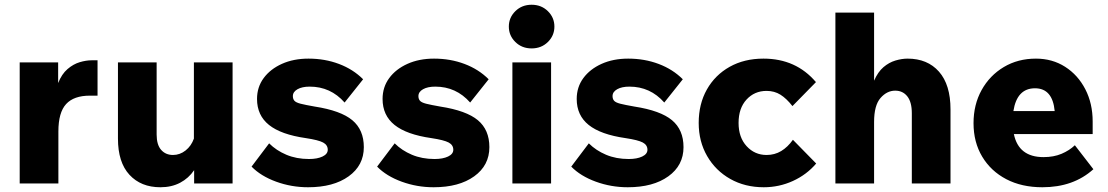

<svg xmlns="http://www.w3.org/2000/svg" viewBox="-20 -773 4667 809"><path d="M391 -519V-370H359Q291 -370 258.5 -334.5Q226 -299 226 -219V0H63V-510H225V-423Q240 -461 264.5 -482Q289 -503 316 -511Q343 -519 367 -519Z M960 0H798V-56Q775 -22 739 -3Q703 16 656 16Q574 16 525.5 -36.5Q477 -89 477 -189V-510H640V-206Q640 -163 659 -141.5Q678 -120 709 -120Q738 -120 762 -139Q786 -158 797 -189V-510H960Z M1040 -71 1114 -169Q1144 -139 1186.5 -121Q1229 -103 1282 -103Q1317 -103 1339 -113.5Q1361 -124 1361 -142Q1361 -162 1341.5 -172.5Q1322 -183 1269 -191Q1164 -206 1113.5 -246.5Q1063 -287 1063 -356Q1063 -406 1091 -444Q1119 -482 1168 -504Q1217 -526 1280 -526Q1349 -526 1408.5 -503.5Q1468 -481 1510 -439L1432 -341Q1373 -408 1285 -408Q1253 -408 1233.5 -397Q1214 -386 1214 -368Q1214 -356 1220.5 -348.5Q1227 -341 1246.5 -336Q1266 -331 1306 -324Q1416 -307 1464.5 -266.5Q1513 -226 1513 -153Q1513 -76 1449 -30Q1385 16 1278 16Q1208 16 1143.5 -7.5Q1079 -31 1040 -71Z M1569 -71 1643 -169Q1673 -139 1715.5 -121Q1758 -103 1811 -103Q1846 -103 1868 -113.5Q1890 -124 1890 -142Q1890 -162 1870.5 -172.5Q1851 -183 1798 -191Q1693 -206 1642.5 -246.5Q1592 -287 1592 -356Q1592 -406 1620 -444Q1648 -482 1697 -504Q1746 -526 1809 -526Q1878 -526 1937.5 -503.5Q1997 -481 2039 -439L1961 -341Q1902 -408 1814 -408Q1782 -408 1762.5 -397Q1743 -386 1743 -368Q1743 -356 1749.5 -348.5Q1756 -341 1775.5 -336Q1795 -331 1835 -324Q1945 -307 1993.5 -266.5Q2042 -226 2042 -153Q2042 -76 1978 -30Q1914 16 1807 16Q1737 16 1672.5 -7.5Q1608 -31 1569 -71Z M2316 -661Q2316 -623 2288.5 -596Q2261 -569 2220 -569Q2179 -569 2151.5 -596Q2124 -623 2124 -661Q2124 -699 2151.5 -726Q2179 -753 2220 -753Q2261 -753 2288.5 -726Q2316 -699 2316 -661ZM2302 0H2139V-510H2302Z M2387 -71 2461 -169Q2491 -139 2533.5 -121Q2576 -103 2629 -103Q2664 -103 2686 -113.5Q2708 -124 2708 -142Q2708 -162 2688.5 -172.5Q2669 -183 2616 -191Q2511 -206 2460.5 -246.5Q2410 -287 2410 -356Q2410 -406 2438 -444Q2466 -482 2515 -504Q2564 -526 2627 -526Q2696 -526 2755.5 -503.5Q2815 -481 2857 -439L2779 -341Q2720 -408 2632 -408Q2600 -408 2580.5 -397Q2561 -386 2561 -368Q2561 -356 2567.5 -348.5Q2574 -341 2593.5 -336Q2613 -331 2653 -324Q2763 -307 2811.5 -266.5Q2860 -226 2860 -153Q2860 -76 2796 -30Q2732 16 2625 16Q2555 16 2490.5 -7.5Q2426 -31 2387 -71Z M3321 -184 3419 -84Q3379 -37 3321 -10.5Q3263 16 3198 16Q3119 16 3057 -19Q2995 -54 2959.5 -115.5Q2924 -177 2924 -255Q2924 -335 2958.5 -396Q2993 -457 3054.5 -491.5Q3116 -526 3197 -526Q3334 -526 3418 -427L3319 -326Q3294 -358 3268.5 -374Q3243 -390 3210 -390Q3159 -390 3125.5 -353.5Q3092 -317 3092 -255Q3092 -194 3126 -157Q3160 -120 3210 -120Q3244 -120 3271.5 -136.5Q3299 -153 3321 -184Z M3985 0H3822V-296Q3822 -343 3803 -367Q3784 -391 3752 -391Q3717 -391 3690 -360Q3663 -329 3663 -259V0H3500V-720H3663V-433Q3679 -470 3702.5 -490Q3726 -510 3753 -518Q3780 -526 3804 -526Q3888 -526 3936.5 -471Q3985 -416 3985 -312Z M4509 -161 4587 -60Q4503 16 4372 16Q4285 16 4220 -18Q4155 -52 4118.5 -113Q4082 -174 4082 -254Q4082 -332 4116 -393.5Q4150 -455 4209.5 -490.5Q4269 -526 4345 -526Q4414 -526 4468 -491.5Q4522 -457 4553 -397Q4584 -337 4584 -261V-208H4252Q4272 -111 4377 -111Q4420 -111 4453 -125Q4486 -139 4509 -161ZM4341 -401Q4265 -401 4250 -305H4424Q4415 -401 4341 -401Z"/></svg>

Font: Wix Madefor Text ExtraBold
Style: Regular
Weight: 800
Designer: Dalton Maag Ltd
Foundry: Dalton Maag Ltd
Version: Version 3.100